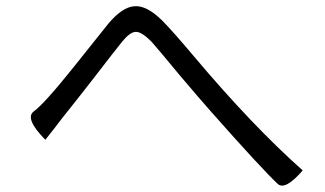

<svg xmlns="http://www.w3.org/2000/svg" viewBox="-20 -650 1040 614"><path d="M125 -203Q59 -270 87 -293Q120 -316 216 -436Q312 -557 327 -575Q371 -627 409 -630Q448 -634 498 -585Q530 -553 600 -470Q786 -249 948 -105Q892 -40 868 -62Q815 -112 654 -294Q622 -330 555 -409Q489 -489 466 -515Q432 -550 413 -548Q395 -547 370 -516Q345 -485 278 -398Q211 -312 193 -290Q176 -269 155 -241L125 -203Z"/></svg>

Font: Swei Half Moon CJK TC
Style: DemiLight
Weight: 350
Version: Version 2.125